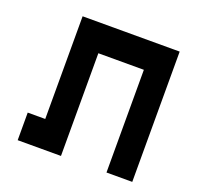

<svg xmlns="http://www.w3.org/2000/svg" viewBox="-115 -760 922 896"><g transform="rotate(20 345.5 -312.5)"><path d="M61 11V-126H148V-636H630V11H502V-499H276V11Z"/></g></svg>

Font: Pixelify Sans
Style: Bold
Weight: 700
Designer: Stefie Justprince
Foundry: Typecalism Foundryline
Version: Version 1.000